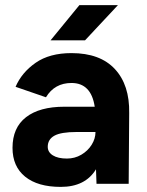

<svg xmlns="http://www.w3.org/2000/svg" viewBox="-20 -720 574 752"><path d="M356 -57Q314 12 218 12Q128 12 78.5 -28Q29 -68 29 -141Q29 -220 82 -261Q135 -302 232 -302H351Q337 -395 260 -395Q194 -395 160 -339L41 -380Q65 -436 119.5 -474Q174 -512 260 -512Q372 -512 430 -449.5Q488 -387 486 -277L484 0H358ZM242 -99Q273 -99 298.5 -114Q324 -129 339 -153Q354 -177 354 -203H280Q219 -203 193 -188.5Q167 -174 167 -145Q167 -124 187 -111.5Q207 -99 242 -99ZM291 -700H442L313 -562H178Z"/></svg>

Font: Oak Sans
Style: Bold
Weight: 700
Designer: Erik Kennedy, Walven
Foundry: Erik Kennedy, Walven
Version: Version 1.000